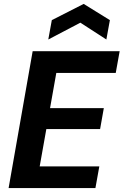

<svg xmlns="http://www.w3.org/2000/svg" viewBox="-20 -962 632 982"><path d="M24 0 147 -700H592L572 -589H268L236 -409H511L492 -302H217L183 -111H488L468 0ZM227 -760 245 -859 408 -942 542 -859 524 -760 391 -846Z"/></svg>

Font: DM Sans 16pt ExtraBold
Style: Italic
Weight: 800
Italic angle: -10°
Version: Version 4.004;gftools[0.9.30]